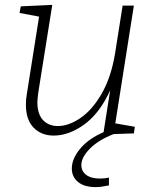

<svg xmlns="http://www.w3.org/2000/svg" viewBox="-20 -548 639 786"><path d="M445 1Q383 25 348 60.5Q313 96 313 128Q313 153 333 168Q353 183 390 183Q409 183 426 179V211Q393 218 372 218Q325 218 299.5 197Q274 176 274 142Q274 102 308 61Q342 20 404 -7L431 -178Q388 -84 325 -38.5Q262 7 200 7Q149 7 117.5 -25.5Q86 -58 86 -119Q86 -143 90 -164L140 -480L60 -495L65 -522L194 -528L137 -171Q133 -141 133 -130Q133 -81 156 -56.5Q179 -32 217 -32Q261 -32 309.5 -65Q358 -98 396.5 -165Q435 -232 451 -329L482 -525H528L452 -43L532 -29L528 -2Z"/></svg>

Font: Bitter Pro Light
Style: Italic
Weight: 300
Italic angle: -9°
Designer: Sol Matas, and Bitter project Authors
Foundry: Sol Matas
Version: Version 1.010